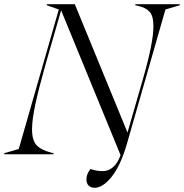

<svg xmlns="http://www.w3.org/2000/svg" viewBox="-73 -732 873 911"><path d="M-53 -5 16 -25 206 -687 149 -707V-712H282L532 -103L604 -353Q655 -529 655 -607Q655 -656 637 -676Q619 -696 582 -704L569 -707V-712H780V-707L712 -687L529 -49Q499 54 457 106.5Q415 159 376 159Q358 159 347.5 148.5Q337 138 337 119Q337 94 356 70L363 72Q389 80 414 80Q442 80 464 60.5Q486 41 499 4L217 -683L145 -433Q111 -313 95 -238.5Q79 -164 79 -119Q79 -66 100.5 -43Q122 -20 169 -8L181 -5V0H-53Z"/></svg>

Font: Nyght Serif Light Italic
Style: Regular
Weight: 300
Italic angle: -16°
Designer: Maksym Kobuzan
Version: Version 0.410